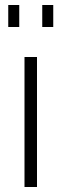

<svg xmlns="http://www.w3.org/2000/svg" viewBox="-20 -748 247 768"><path d="M13 -640V-728H57V-640ZM149 -640V-728H193V-640ZM78 0V-520H128V0Z"/></svg>

Font: Raleway-v4020 Light
Style: Regular
Weight: 300
Designer: Matt McInerney, Pablo Impallari, Rodrigo Fuenzalida
Foundry: Matt McInerney, Pablo Impallari, Rodrigo Fuenzalida
Version: Version 4.020;PS 004.020;hotconv 1.0.88;makeotf.lib2.5.64775